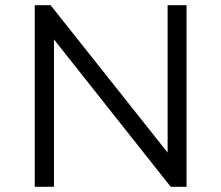

<svg xmlns="http://www.w3.org/2000/svg" viewBox="-20 -720 853 740"><path d="M114 0V-700H175L626 -132V-700H699V0H638L188 -568V0Z"/></svg>

Font: Belfius21
Style: Regular
Weight: 400
Designer: Montserrat's base design by Julieta Ulanovsky, modified by Coast SPRL for Belfius Bank NV.
Foundry: Montserrat's base design by Julieta Ulanovsky, modified by Coast SPRL for Belfius Bank NV.
Version: Version 2.000;FEAKit 1.0